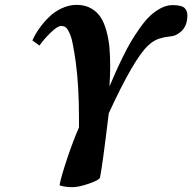

<svg xmlns="http://www.w3.org/2000/svg" viewBox="-20 -526 794 793"><path d="M143.1 -337.9 113.8 -358.9Q124 -382.3 140.6 -406.2Q157.2 -430.2 180.2 -453.4Q203.1 -476.6 233.9 -491.2Q264.6 -505.9 296.9 -505.9Q330.6 -505.9 355.5 -491.9Q380.4 -478 395.3 -455.3Q410.2 -432.6 419.4 -398.9Q428.7 -365.2 431.9 -330.6Q435.1 -295.9 435.1 -252.9Q435.1 -217.3 432.1 -168.9Q447.3 -204.1 457.8 -228Q468.3 -252 487.1 -290.3Q505.9 -328.6 521.5 -355Q537.1 -381.3 558.8 -411.9Q580.6 -442.4 600.3 -460.9Q620.1 -479.5 644.3 -492.2Q668.5 -504.9 691.9 -504.9Q729 -504.9 741.5 -493.7Q753.9 -482.4 753.9 -461.9Q753.9 -404.8 707 -381.8Q696.3 -376.5 676.3 -374.5Q656.2 -372.6 635 -365.5Q613.8 -358.4 592.8 -338.9Q533.7 -285.2 429.2 -58.1Q402.8 161.1 393.1 207Q391.1 217.3 348.1 232.2Q305.2 247.1 278.8 247.1Q261.2 247.1 243.7 244.1Q226.1 241.2 226.1 237.8Q232.9 202.1 257.3 129.2Q281.7 56.2 306.2 0V-38.1Q306.2 -171.4 293 -268.1Q289.1 -295.4 286.9 -309.3Q284.7 -323.2 280.5 -344.2Q276.4 -365.2 272.5 -376Q268.6 -386.7 262.7 -398.2Q256.8 -409.7 249.5 -414.3Q242.2 -418.9 232.9 -418.9Q217.8 -418.9 189.7 -391.8Q161.6 -364.7 143.1 -337.9Z"/></svg>

Font: Linguistics Pro
Style: Bold Italic
Weight: 700
Italic angle: -12°
Designer: Stefan Peev, Context Ltd
Foundry: Stefan Peev, Context Ltd
Version: Version 001.000